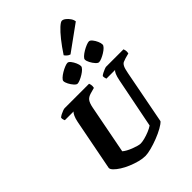

<svg xmlns="http://www.w3.org/2000/svg" viewBox="-331 -1342 1486 1486"><g transform="rotate(-45 412.0 -599.0)"><path d="M354 0Q324 0 288 -9.5Q252 -19 216 -34Q180 -49 151 -67.5Q122 -86 104.5 -104Q87 -122 88 -136L170 -558Q176 -588 185.5 -609Q195 -630 205 -637H109Q107 -642 104 -650.5Q101 -659 102 -671Q110 -679 124.5 -686.5Q139 -694 153 -699Q167 -704 173 -704H441Q443 -700 446 -688Q449 -676 445 -655L398 -642Q367 -633 353 -614.5Q339 -596 331 -556L253 -153Q264 -143 283 -132.5Q302 -122 324 -113.5Q346 -105 365.5 -99.5Q385 -94 395 -94Q414 -94 441.5 -101Q469 -108 497 -119.5Q525 -131 544 -144L626 -557Q633 -592 642 -612.5Q651 -633 660 -637H564Q563 -640 560 -650Q557 -660 558 -671Q565 -678 579.5 -685.5Q594 -693 608 -698.5Q622 -704 628 -704H818Q820 -699 823 -687Q826 -675 822 -655L781 -644Q765 -639 752 -633.5Q739 -628 729.5 -610Q720 -592 712 -549L627 -108Q613 -92 579 -73Q545 -54 502.5 -37.5Q460 -21 420 -10.5Q380 0 354 0ZM614 -767Q603 -767 588 -783.5Q573 -800 561.5 -822Q550 -844 550 -859Q550 -869 564.5 -882.5Q579 -896 600 -908.5Q621 -921 641 -929Q661 -937 672 -937Q684 -937 697.5 -920.5Q711 -904 720.5 -882.5Q730 -861 730 -845Q730 -834 716.5 -820.5Q703 -807 683.5 -795Q664 -783 645 -775Q626 -767 614 -767ZM379 -767Q368 -767 353 -783.5Q338 -800 326.5 -822Q315 -844 315 -859Q315 -869 329.5 -882.5Q344 -896 365 -908.5Q386 -921 406 -929Q426 -937 437 -937Q449 -937 462 -920.5Q475 -904 484.5 -882Q494 -860 494 -845Q494 -834 480.5 -820.5Q467 -807 447.5 -795Q428 -783 409 -775Q390 -767 379 -767ZM500 -966Q485 -970 474 -980.5Q463 -991 458 -999Q496 -1057 532 -1102Q568 -1147 596 -1172.5Q624 -1198 637 -1198Q651 -1198 667 -1185.5Q683 -1173 695.5 -1155Q708 -1137 710 -1118Z"/></g></svg>

Font: Texturina Medium 12pt Black
Style: Italic
Weight: 900
Italic angle: -11°
Version: Version 1.002